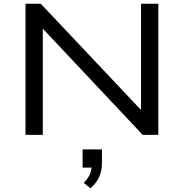

<svg xmlns="http://www.w3.org/2000/svg" viewBox="-20 -725 988 1032"><path d="M117 0V-705H199L752 -119H738V-705H831V0H747L197 -585H210V0ZM466 287 430 258Q453 234 463 212Q473 190 473 162L491 176H424V78H528V150Q528 193 513 226Q498 259 466 287Z"/></svg>

Font: Nunito Sans 10pt Expanded
Style: Regular
Weight: 400
Width: 7
Designer: Vernon Adams
Foundry: Vernon Adams
Version: Version 3.101;gftools[0.9.27]